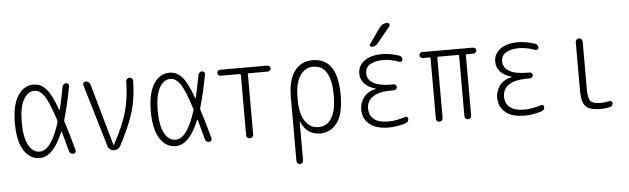

<svg xmlns="http://www.w3.org/2000/svg" viewBox="-56 -971 4611 1407"><g transform="rotate(-5 2250.0 -267.5)"><path d="M208 -484.4Q156.2 -484.4 125.5 -426.8Q94.7 -369.1 94.7 -260.3Q94.7 -151.4 125.5 -94.2Q156.2 -37.1 208 -37.1Q292 -37.1 355.5 -238.3Q358.4 -246.1 355.5 -253.9Q311.5 -391.6 278.8 -438Q246.1 -484.4 208 -484.4ZM204.1 9.8Q132.8 9.8 88.4 -58.6Q43.9 -127 43.9 -259.8Q43.9 -391.6 87.9 -460.9Q131.8 -530.3 204.1 -530.3Q254.9 -530.3 293.5 -490.2Q332 -450.2 376 -330.1Q378.9 -324.2 380.9 -330.1Q396.5 -395.5 415 -495.1Q417 -505.9 424.8 -512.7Q432.6 -519.5 442.9 -519.5Q453.1 -519.5 459 -512.2Q464.8 -504.9 462.9 -495.1Q435.5 -348.6 407.2 -255.9Q404.3 -247.1 407.2 -238.3Q439.5 -139.6 469.7 -24.4Q471.7 -15.6 466.3 -7.8Q460.9 0 451.2 0Q426.8 0 419.9 -25.4Q391.6 -131.8 381.8 -166Q380.9 -168 378.9 -168.5Q377 -168.9 376 -167Q303.7 9.8 204.1 9.8Z M705.1 -34.2 568.4 -494.1Q565.4 -503.9 571.3 -511.7Q577.1 -519.5 586.9 -519.5Q598.6 -519.5 608.4 -512.2Q618.2 -504.9 621.1 -494.1L750 -38.1Q750 -37.1 751 -37.1Q752.9 -37.1 752.9 -38.1Q826.2 -173.8 854 -271.5Q881.8 -369.1 883.8 -495.1Q883.8 -504.9 891.6 -512.2Q899.4 -519.5 909.7 -519.5Q919.9 -519.5 927.2 -512.7Q934.6 -505.9 934.6 -495.1Q932.6 -371.1 904.3 -272.9Q876 -174.8 800.8 -31.2Q785.2 0 750 0Q734.4 0 721.7 -9.8Q709 -19.5 705.1 -34.2Z M1208 -484.4Q1156.2 -484.4 1125.5 -426.8Q1094.7 -369.1 1094.7 -260.3Q1094.7 -151.4 1125.5 -94.2Q1156.2 -37.1 1208 -37.1Q1292 -37.1 1355.5 -238.3Q1358.4 -246.1 1355.5 -253.9Q1311.5 -391.6 1278.8 -438Q1246.1 -484.4 1208 -484.4ZM1204.1 9.8Q1132.8 9.8 1088.4 -58.6Q1043.9 -127 1043.9 -259.8Q1043.9 -391.6 1087.9 -460.9Q1131.8 -530.3 1204.1 -530.3Q1254.9 -530.3 1293.5 -490.2Q1332 -450.2 1376 -330.1Q1378.9 -324.2 1380.9 -330.1Q1396.5 -395.5 1415 -495.1Q1417 -505.9 1424.8 -512.7Q1432.6 -519.5 1442.9 -519.5Q1453.1 -519.5 1459 -512.2Q1464.8 -504.9 1462.9 -495.1Q1435.5 -348.6 1407.2 -255.9Q1404.3 -247.1 1407.2 -238.3Q1439.5 -139.6 1469.7 -24.4Q1471.7 -15.6 1466.3 -7.8Q1460.9 0 1451.2 0Q1426.8 0 1419.9 -25.4Q1391.6 -131.8 1381.8 -166Q1380.9 -168 1378.9 -168.5Q1377 -168.9 1376 -167Q1303.7 9.8 1204.1 9.8Z M1576.2 -475.6Q1567.4 -475.6 1560.5 -482.4Q1553.7 -489.3 1553.7 -498Q1553.7 -506.8 1560.5 -513.2Q1567.4 -519.5 1576.2 -519.5H1923.8Q1932.6 -519.5 1939.5 -513.2Q1946.3 -506.8 1946.3 -498Q1946.3 -489.3 1939.5 -482.4Q1932.6 -475.6 1923.8 -475.6H1784.2Q1776.4 -475.6 1776.4 -466.8V-25.4Q1776.4 -15.6 1768.6 -7.8Q1760.7 0 1750 0Q1740.2 0 1732.4 -6.8Q1724.6 -13.7 1724.6 -25.4V-466.8Q1724.6 -475.6 1715.8 -475.6Z M2124 -275.4V-245.1Q2124 -147.5 2160.6 -92.8Q2197.3 -38.1 2257.8 -38.1Q2321.3 -38.1 2355.5 -93.8Q2389.6 -149.4 2389.6 -259.8Q2389.6 -481.4 2257.8 -482.4Q2197.3 -482.4 2160.6 -427.7Q2124 -373 2124 -275.4ZM2075.2 195.3V-273.4Q2075.2 -398.4 2123 -464.4Q2170.9 -530.3 2257.8 -530.3Q2439.5 -530.3 2440.4 -259.8Q2440.4 -117.2 2391.6 -53.7Q2342.8 9.8 2267.6 9.8Q2168.9 9.8 2127 -88.9Q2127 -90.8 2126 -90.8Q2124 -90.8 2124 -89.8V195.3Q2124 206.1 2117.2 212.9Q2110.4 219.7 2100.1 219.7Q2089.8 219.7 2082.5 212.9Q2075.2 206.1 2075.2 195.3Z M2700.2 -280.3Q2701.2 -280.3 2701.2 -281.2Q2701.2 -283.2 2699.2 -283.2Q2644.5 -297.9 2617.2 -329.6Q2589.8 -361.3 2589.8 -402.3Q2589.8 -460 2637.2 -495.1Q2684.6 -530.3 2768.6 -530.3Q2826.2 -530.3 2891.6 -508.8Q2914.1 -502 2914.1 -477.5Q2914.1 -469.7 2907.2 -464.8Q2900.4 -460 2891.6 -462.9Q2825.2 -486.3 2772.5 -486.3Q2715.8 -486.3 2678.2 -465.8Q2640.6 -445.3 2640.6 -398.4Q2640.6 -354.5 2684.6 -328.1Q2728.5 -301.8 2815.4 -301.8H2834Q2842.8 -301.8 2849.1 -295.4Q2855.5 -289.1 2855.5 -280.3Q2855.5 -271.5 2849.1 -265.1Q2842.8 -258.8 2834 -258.8H2815.4Q2723.6 -258.8 2677.7 -228.5Q2631.8 -198.2 2631.8 -141.6Q2631.8 -89.8 2667.5 -62Q2703.1 -34.2 2771.5 -34.2Q2829.1 -34.2 2896.5 -56.6Q2904.3 -59.6 2911.6 -54.7Q2918.9 -49.8 2918.9 -42Q2918.9 -17.6 2896.5 -10.7Q2830.1 10.7 2768.6 9.8Q2678.7 9.8 2629.9 -30.3Q2581.1 -70.3 2581.1 -139.6Q2581.1 -187.5 2610.4 -227.1Q2639.6 -266.6 2700.2 -280.3ZM2767.6 -724.6Q2789.1 -754.9 2825.2 -754.9Q2835.9 -754.9 2840.3 -745.1Q2844.7 -735.4 2837.9 -726.6L2742.2 -610.4Q2727.5 -590.8 2700.2 -589.8Q2692.4 -589.8 2687.5 -597.7Q2682.6 -605.5 2688.5 -612.3Z M3063.5 -475.6Q3054.7 -475.6 3047.9 -482.4Q3041 -489.3 3041 -498Q3041 -506.8 3047.4 -513.2Q3053.7 -519.5 3063.5 -519.5H3436.5Q3445.3 -519.5 3452.1 -513.2Q3459 -506.8 3459 -498Q3459 -489.3 3452.6 -482.4Q3446.3 -475.6 3436.5 -475.6H3388.7Q3379.9 -475.6 3379.9 -467.8V-25.4Q3379.9 -14.6 3373 -7.3Q3366.2 0 3355 0Q3343.8 0 3336.9 -6.8Q3330.1 -13.7 3330.1 -25.4V-467.8Q3330.1 -475.6 3322.3 -475.6H3178.7Q3169.9 -475.6 3169.9 -467.8V-25.4Q3169.9 -14.6 3163.1 -7.3Q3156.2 0 3145 0Q3133.8 0 3127 -6.8Q3120.1 -13.7 3120.1 -25.4V-467.8Q3120.1 -475.6 3111.3 -475.6Z M3700.2 -280.3Q3701.2 -280.3 3701.2 -281.2Q3701.2 -283.2 3699.2 -283.2Q3644.5 -297.9 3617.2 -329.6Q3589.8 -361.3 3589.8 -402.3Q3589.8 -460 3637.2 -495.1Q3684.6 -530.3 3768.6 -530.3Q3826.2 -530.3 3891.6 -508.8Q3914.1 -502 3914.1 -477.5Q3914.1 -469.7 3907.2 -464.8Q3900.4 -460 3891.6 -462.9Q3825.2 -486.3 3772.5 -486.3Q3715.8 -486.3 3678.2 -465.8Q3640.6 -445.3 3640.6 -398.4Q3640.6 -354.5 3684.6 -328.1Q3728.5 -301.8 3815.4 -301.8H3834Q3842.8 -301.8 3849.1 -295.4Q3855.5 -289.1 3855.5 -280.3Q3855.5 -271.5 3849.1 -265.1Q3842.8 -258.8 3834 -258.8H3815.4Q3723.6 -258.8 3677.7 -228.5Q3631.8 -198.2 3631.8 -141.6Q3631.8 -89.8 3667.5 -62Q3703.1 -34.2 3771.5 -34.2Q3829.1 -34.2 3896.5 -56.6Q3904.3 -59.6 3911.6 -54.7Q3918.9 -49.8 3918.9 -42Q3918.9 -17.6 3896.5 -10.7Q3830.1 10.7 3768.6 9.8Q3678.7 9.8 3629.9 -30.3Q3581.1 -70.3 3581.1 -139.6Q3581.1 -187.5 3610.4 -227.1Q3639.6 -266.6 3700.2 -280.3Z M4330.1 9.8Q4250 9.8 4220.2 -21Q4190.4 -51.8 4190.4 -134.8V-494.1Q4190.4 -503.9 4198.2 -511.7Q4206.1 -519.5 4215.8 -519.5Q4225.6 -519.5 4233.4 -512.2Q4241.2 -504.9 4241.2 -494.1V-139.6Q4241.2 -75.2 4259.8 -54.7Q4278.3 -34.2 4335 -34.2Q4364.3 -34.2 4398.4 -42Q4406.2 -43.9 4413.1 -39.6Q4419.9 -35.2 4419.9 -27.3Q4419.9 -2.9 4398.4 2Q4363.3 9.8 4330.1 9.8Z"/></g></svg>

Font: Rounded-X Mgen+ 1m light
Style: Regular
Weight: 200
Designer: [Source Han Sans]
Ryoko NISHIZUKA  (kana & ideographs); Paul D. Hunt (Latin, Greek & Cyrillic); Wenlong ZHANG  (bopomofo
Version: Version 1.059.20150602